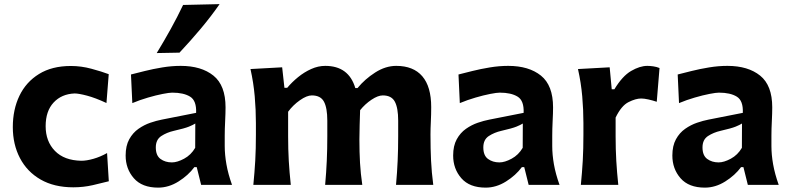

<svg xmlns="http://www.w3.org/2000/svg" viewBox="-20 -880 3760 914"><path d="M329.1 11.7Q237.8 11.7 173.3 -25.4Q108.9 -62.5 75 -127.4Q41 -192.4 41 -274.9Q41 -358.4 72.5 -424.1Q104 -489.7 165.8 -527.8Q227.5 -565.9 317.4 -565.9Q366.7 -565.9 415.3 -552.7Q463.9 -539.6 497.6 -526.9L486.8 -389.6Q434.1 -414.1 394.5 -424.6Q355 -435.1 335 -435.1Q272.9 -432.6 235.1 -391.8Q197.3 -351.1 197.3 -279.3Q197.3 -207 241.5 -161.6Q285.6 -116.2 367.2 -114.7Q392.1 -114.7 424.8 -124Q457.5 -133.3 489.7 -151.4L498 -17.1Q466.3 -8.8 421.4 1.5Q376.5 11.7 329.1 11.7Z M732.9 13.2Q656.2 13.2 617.2 -31.5Q578.1 -76.2 578.1 -139.6Q578.1 -186 595.2 -217Q612.3 -248 639.2 -266.8Q666 -285.6 695.6 -295.7Q725.1 -305.7 750 -310.5L913.6 -342.8Q916 -400.9 885 -419.9Q854 -439 799.8 -439Q786.1 -439 754.6 -432.9Q723.1 -426.8 684.6 -415.5Q646 -404.3 609.9 -389.2L603.5 -525.4Q630.4 -532.2 669.4 -542Q708.5 -551.8 752.9 -559.1Q797.4 -566.4 840.3 -566.4Q938.5 -566.4 996.1 -520Q1053.7 -473.6 1053.7 -369.1Q1053.7 -342.3 1051.8 -304Q1049.8 -265.6 1049.8 -233.9V-184.6Q1049.8 -143.6 1057.9 -97.7Q1065.9 -51.8 1084.5 0H937.5L916.5 -84.5H905.3Q876.5 -45.4 829.8 -16.1Q783.2 13.2 732.9 13.2ZM798.3 -106.9Q823.7 -106.9 856.4 -124.5Q889.2 -142.1 909.2 -176.3L909.7 -292Q898.9 -285.2 879.2 -277.1Q859.4 -269 808.1 -257.3Q773.9 -249.5 747.8 -232.4Q721.7 -215.3 721.7 -178.2Q721.7 -139.6 744.1 -123.3Q766.6 -106.9 798.3 -106.9ZM726.1 -627.4Q761.2 -685.1 792.7 -741.9Q824.2 -798.8 851.6 -856.4L1025.4 -860.4Q983.9 -800.8 935.3 -742.9Q886.7 -685.1 834.5 -629.4Z M1865.2 0Q1870.6 -59.6 1873 -114.3Q1875.5 -168.9 1875.5 -231.4V-305.7Q1875.5 -366.2 1859.6 -396Q1843.8 -425.8 1802.2 -425.8Q1779.3 -425.8 1748.5 -405.3Q1717.8 -384.8 1694.3 -355.5Q1693.4 -324.2 1692.1 -285.4Q1690.9 -246.6 1690.9 -216.3Q1690.9 -155.8 1693.8 -104.7Q1696.8 -53.7 1704.6 0H1527.8Q1533.2 -59.6 1535.6 -114.3Q1538.1 -168.9 1538.1 -231.4V-305.7Q1538.1 -366.2 1522.2 -396Q1506.3 -425.8 1464.4 -425.8Q1440.4 -425.8 1407.7 -402.8Q1375 -379.9 1351.6 -348.1V-231.4Q1351.6 -168.9 1354.7 -114.3Q1357.9 -59.6 1364.3 0H1186Q1191.9 -59.6 1195.1 -115.2Q1198.2 -170.9 1198.2 -239.7V-294.4Q1198.2 -356.9 1192.6 -421.4Q1187 -485.8 1172.4 -551.3L1323.2 -559.6L1334 -461.9H1347.2Q1369.6 -488.8 1398.9 -512.7Q1428.2 -536.6 1461.4 -551.5Q1494.6 -566.4 1528.3 -566.4Q1640.1 -566.4 1671.4 -460.9H1682.1Q1716.8 -503.4 1766.1 -534.9Q1815.4 -566.4 1866.2 -566.4Q1947.8 -566.4 1990.2 -517.1Q2032.7 -467.8 2032.7 -370.1Q2032.7 -334.5 2031 -300.8Q2029.3 -267.1 2029.3 -239.7Q2029.3 -170.9 2032 -115.2Q2034.7 -59.6 2042.5 0Z M2292 13.2Q2215.3 13.2 2176.3 -31.5Q2137.2 -76.2 2137.2 -139.6Q2137.2 -186 2154.3 -217Q2171.4 -248 2198.2 -266.8Q2225.1 -285.6 2254.6 -295.7Q2284.2 -305.7 2309.1 -310.5L2472.7 -342.8Q2475.1 -400.9 2444.1 -419.9Q2413.1 -439 2358.9 -439Q2345.2 -439 2313.7 -432.9Q2282.2 -426.8 2243.7 -415.5Q2205.1 -404.3 2168.9 -389.2L2162.6 -525.4Q2189.5 -532.2 2228.5 -542Q2267.6 -551.8 2312 -559.1Q2356.4 -566.4 2399.4 -566.4Q2497.6 -566.4 2555.2 -520Q2612.8 -473.6 2612.8 -369.1Q2612.8 -342.3 2610.8 -304Q2608.9 -265.6 2608.9 -233.9V-184.6Q2608.9 -143.6 2616.9 -97.7Q2625 -51.8 2643.6 0H2496.6L2475.6 -84.5H2464.4Q2435.5 -45.4 2388.9 -16.1Q2342.3 13.2 2292 13.2ZM2357.4 -106.9Q2382.8 -106.9 2415.5 -124.5Q2448.2 -142.1 2468.3 -176.3L2468.8 -292Q2458 -285.2 2438.2 -277.1Q2418.5 -269 2367.2 -257.3Q2333 -249.5 2306.9 -232.4Q2280.8 -215.3 2280.8 -178.2Q2280.8 -139.6 2303.2 -123.3Q2325.7 -106.9 2357.4 -106.9Z M2745.1 0Q2751 -59.6 2754.2 -115.2Q2757.3 -170.9 2757.3 -239.7V-294.4Q2757.3 -356.9 2751.7 -421.4Q2746.1 -485.8 2731.4 -551.3L2882.3 -559.6L2892.1 -455.1H2904.8Q2942.9 -518.1 2984.4 -542.2Q3025.9 -566.4 3061.5 -566.4Q3074.2 -566.4 3089.8 -564.2Q3105.5 -562 3119.6 -556.2L3106.4 -395.5Q3087.4 -401.9 3066.9 -406.5Q3046.4 -411.1 3032.2 -411.1Q3006.3 -411.1 2972.2 -394Q2938 -377 2910.6 -320.3V-231.4Q2910.6 -168.9 2913.8 -114.3Q2917 -59.6 2923.3 0Z M3335.4 13.2Q3258.8 13.2 3219.7 -31.5Q3180.7 -76.2 3180.7 -139.6Q3180.7 -186 3197.8 -217Q3214.8 -248 3241.7 -266.8Q3268.6 -285.6 3298.1 -295.7Q3327.6 -305.7 3352.5 -310.5L3516.1 -342.8Q3518.6 -400.9 3487.5 -419.9Q3456.5 -439 3402.3 -439Q3388.7 -439 3357.2 -432.9Q3325.7 -426.8 3287.1 -415.5Q3248.5 -404.3 3212.4 -389.2L3206.1 -525.4Q3232.9 -532.2 3272 -542Q3311 -551.8 3355.5 -559.1Q3399.9 -566.4 3442.9 -566.4Q3541 -566.4 3598.6 -520Q3656.2 -473.6 3656.2 -369.1Q3656.2 -342.3 3654.3 -304Q3652.3 -265.6 3652.3 -233.9V-184.6Q3652.3 -143.6 3660.4 -97.7Q3668.5 -51.8 3687 0H3540L3519 -84.5H3507.8Q3479 -45.4 3432.4 -16.1Q3385.7 13.2 3335.4 13.2ZM3400.9 -106.9Q3426.3 -106.9 3459 -124.5Q3491.7 -142.1 3511.7 -176.3L3512.2 -292Q3501.5 -285.2 3481.7 -277.1Q3461.9 -269 3410.6 -257.3Q3376.5 -249.5 3350.3 -232.4Q3324.2 -215.3 3324.2 -178.2Q3324.2 -139.6 3346.7 -123.3Q3369.1 -106.9 3400.9 -106.9Z"/></svg>

Font: Pinar-DS3-FD Bold
Style: Regular
Weight: 700
Designer: Amin Abedi
Version: Version 3.000